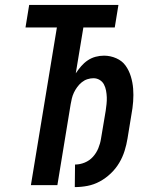

<svg xmlns="http://www.w3.org/2000/svg" viewBox="-20 -755 640 783"><path d="M285 8 286 -84Q306 -84 325.5 -92Q345 -100 359 -115.5Q373 -131 381 -150.5Q389 -170 392 -190L411 -303Q413 -317 414.5 -331Q416 -345 415.5 -358.5Q415 -372 412.5 -385.5Q410 -399 404 -410.5Q398 -422 386.5 -429Q375 -436 361 -436Q349 -436 336.5 -432Q324 -428 313.5 -419.5Q303 -411 295 -400Q287 -389 281.5 -377.5Q276 -366 273 -353.5Q270 -341 268 -329L214 0H106L212 -643H84L99 -735H463L448 -643H320L289 -456Q299 -471 311 -485Q323 -499 338 -509Q353 -519 370 -523.5Q387 -528 404 -528Q430 -528 454 -517.5Q478 -507 492 -487.5Q506 -468 513.5 -443.5Q521 -419 523 -393.5Q525 -368 523 -341Q521 -314 516 -288L500 -190Q496 -165 488 -139.5Q480 -114 466 -90.5Q452 -67 431.5 -47.5Q411 -28 387 -15Q363 -2 337 3Q311 8 285 8Z"/></svg>

Font: Iosevka Aile Semibold Oblique
Style: Regular
Weight: 600
Italic angle: -9°
Designer: Belleve Invis
Foundry: Belleve Invis
Version: Version 31.1.0; ttfautohint (v1.8.4)